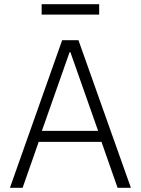

<svg xmlns="http://www.w3.org/2000/svg" viewBox="-20 -888 665 908"><path d="M177 -819V-868H449V-819ZM599 0H536L460 -217H163L87 0H27L274 -698H351ZM444 -269 313 -641H309L178 -269Z"/></svg>

Font: IBM Plex Sans Light
Style: Regular
Weight: 300
Designer: Mike Abbink, Paul van der Laan, Pieter van Rosmalen
Foundry: Bold Monday
Version: Version 3.0